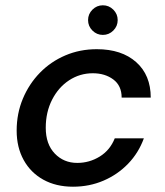

<svg xmlns="http://www.w3.org/2000/svg" viewBox="-20 -694 624 726"><path d="M256 12Q192 12 144 -14.5Q96 -41 69.5 -89Q43 -137 43 -200Q43 -265 66.5 -321Q90 -377 131 -419Q172 -461 227 -484.5Q282 -508 346 -508Q440 -508 495 -459Q550 -410 550 -325H440Q440 -370 408.5 -393.5Q377 -417 331 -417Q282 -417 241.5 -390.5Q201 -364 177 -317Q153 -270 153 -211Q153 -149 187 -113.5Q221 -78 272 -78Q318 -78 357 -102Q396 -126 414 -171H524Q504 -116 464.5 -75Q425 -34 371.5 -11Q318 12 256 12ZM369 -562Q346 -562 329.5 -578.5Q313 -595 313 -618Q313 -641 329.5 -657.5Q346 -674 369 -674Q392 -674 408.5 -657.5Q425 -641 425 -618Q425 -595 408.5 -578.5Q392 -562 369 -562Z"/></svg>

Font: Ultramarine Medium
Style: Italic
Weight: 500
Italic angle: -10°
Designer: Colophon Foundry, Jonny Pinhorn
Foundry: Colophon Foundry
Version: Version 1.200; ttfautohint (v1.8.3)